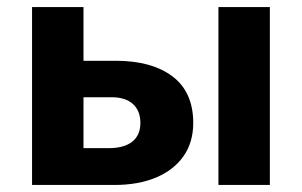

<svg xmlns="http://www.w3.org/2000/svg" viewBox="-20 -525 857 545"><path d="M71 0V-505H217V-104.5H288.5Q332.5 -104.5 355.5 -123Q378.5 -141.5 378.5 -176Q378.5 -210.5 357.2 -229.8Q336 -249 297 -249H201V-352.5H308.5Q411 -352.5 469.8 -308Q528.5 -263.5 528.5 -176Q528.5 -121 501 -81.8Q473.5 -42.5 423.2 -21.2Q373 0 305 0ZM600 0V-505H746V0Z"/></svg>

Font: Geologica Roman SemiBold
Style: Regular
Weight: 600
Designer: Sindre Bremnes, Frode Helland
Foundry: Monokrom Skriftforlag AS
Version: Version 1.010;gftools[0.9.28]